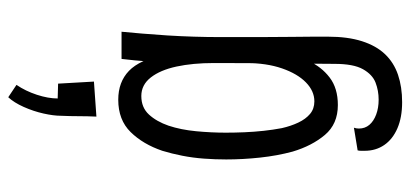

<svg xmlns="http://www.w3.org/2000/svg" viewBox="-285 -545 996 466"><g transform="rotate(-90 213.0 -312.0)"><path d="M198 166Q161 166 134.5 154.5Q108 143 94 122.5Q80 102 80 75Q80 70 80 66Q80 62 81 58L136 49Q135 52 134.5 55Q134 58 134 61Q134 76 143 86.5Q152 97 168 103Q184 109 204 109Q226 109 245.5 101.5Q265 94 278 71Q291 48 291 2Q291 -22 291.5 -62Q292 -102 292.5 -156Q293 -210 293 -276Q293 -308 293 -337.5Q293 -367 294 -395.5Q295 -424 297 -453Q299 -482 303 -515H369Q367 -494 364.5 -465Q362 -436 360 -404Q358 -372 357 -339.5Q356 -307 356 -278Q356 -221 356 -177.5Q356 -134 356.5 -102.5Q357 -71 357 -49.5Q357 -28 357 -14Q357 34 346 68.5Q335 103 314.5 124.5Q294 146 264.5 156Q235 166 198 166ZM191 10Q145 10 118.5 -21.5Q92 -53 78 -100Q68 -137 63.5 -179Q59 -221 59 -261Q59 -288 61 -315Q63 -342 68 -367.5Q73 -393 80 -416Q96 -463 125.5 -493Q155 -523 204 -523Q247 -523 274 -497Q301 -471 313.5 -411Q326 -351 326 -249L293 -291Q293 -342 284.5 -381.5Q276 -421 258 -444Q240 -467 213 -467Q185 -467 168 -448.5Q151 -430 141 -401Q131 -371 127.5 -334Q124 -297 124 -262Q124 -240 125 -216.5Q126 -193 128.5 -170Q131 -147 135 -126Q140 -104 148.5 -86Q157 -68 169.5 -57.5Q182 -47 200 -47Q225 -47 246 -67.5Q267 -88 280 -125.5Q293 -163 293 -213L326 -249Q326 -228 325 -195.5Q324 -163 318 -127.5Q312 -92 298 -61Q284 -30 258 -10Q232 10 191 10ZM163 -576Q164 -598 164 -619Q164 -640 165 -662Q165 -680 170.5 -704.5Q176 -729 186.5 -752.5Q197 -776 210 -790L240 -770Q225 -748 216 -720.5Q207 -693 207 -670L243 -669L248 -582Z"/></g></svg>

Font: Truculenta
Style: Regular
Weight: 400
Designer: Ivan Castro, Eva Sanz & Omnibus-Type Team
Foundry: Omnibus-Type
Version: Version 1.002